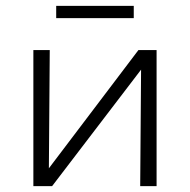

<svg xmlns="http://www.w3.org/2000/svg" viewBox="-20 -636 649 656"><path d="M437 -574H172V-616H437ZM515 0H459L462 -398L158 0H94V-465H150L147 -61L453 -465H515Z"/></svg>

Font: Ysabeau SC Semilight
Style: Regular
Weight: 300
Designer: Christian Thalmann (Catharsis Fonts)
Version: Version 0.003